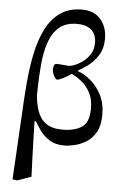

<svg xmlns="http://www.w3.org/2000/svg" viewBox="-61 -759 653 1019"><g transform="rotate(5 265.0 -249.5)"><path d="M144 191 71 217 45 214 64 -123Q68 -210 75 -296Q82 -382 97.5 -457.5Q113 -533 142 -591Q171 -649 218 -682.5Q265 -716 335 -716Q399 -716 434 -675Q469 -634 469 -572Q469 -520 445.5 -483Q422 -446 389 -422.5Q356 -399 327 -385L321 -380Q294 -359 269 -346.5Q244 -334 234 -334Q228 -334 219 -349Q210 -364 208 -382Q207 -396 210.5 -406.5Q214 -417 227 -417Q232 -417 246.5 -416Q261 -415 275 -413.5Q289 -412 290 -412Q299 -412 319.5 -419.5Q340 -427 362.5 -443Q385 -459 401.5 -484.5Q418 -510 418 -547Q418 -591 391 -614.5Q364 -638 315 -638Q255 -638 219.5 -607.5Q184 -577 166.5 -525.5Q149 -474 143 -409.5Q137 -345 136 -277Q135 -209 133 -146L134 -123Q135 -82 136.5 -26.5Q138 29 140 86Q142 143 144 191ZM303 11Q255 11 223.5 -9Q192 -29 173 -56Q154 -83 142 -104H118L134 -259Q137 -203 151 -161Q165 -119 197 -95.5Q229 -72 285 -72Q350 -72 388.5 -97.5Q427 -123 427 -196Q427 -246 410 -278.5Q393 -311 370.5 -331Q348 -351 328 -361.5Q308 -372 302 -377L340 -398V-389Q375 -377 409.5 -348Q444 -319 467 -274.5Q490 -230 490 -169Q490 -113 470.5 -77.5Q451 -42 420.5 -23Q390 -4 358.5 3.5Q327 11 303 11Z"/></g></svg>

Font: STIX Two Text
Style: Regular
Weight: 400
Designer: Ross Mills, John Hudson & Paul Hanslow, Tiro Typeworks Ltd; with prior portions MicroPress Inc., and Coen Hoffman.
Foundry: Tiro Typeworks Ltd
Version: Version 2.13 b171